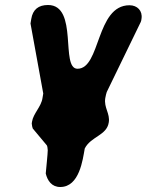

<svg xmlns="http://www.w3.org/2000/svg" viewBox="-20 -541 587 768"><path d="M163 153C170 182 187 207 221 207C298 207 311 97 319 53C343 5 407 1 415 -51C421 -87 395 -110 401 -148C402 -154 406 -172 407 -173L543 -453C544 -454 546 -463 546 -466C551 -498 529 -520 498 -520C363 -520 383 -266 290 -266C220 -266 295 -521 172 -521C134 -521 111 -503 105 -465L102 -447L153 -167L150 -149C145 -114 113 -87 108 -54L107 -47C107 -42 110 -28 111 -27L167 40C169 41 171 55 171 60C171 74 164 139 163 153Z"/></svg>

Font: Asimov Print
Style: Regular
Weight: 500
Designer: Google
Version: Version 2.000980: 2014